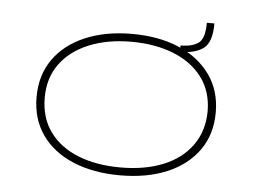

<svg xmlns="http://www.w3.org/2000/svg" viewBox="-43 -571 836 633"><g transform="rotate(5 375.0 -255.0)"><path d="M375 8Q287 8 220 -20Q153 -48 116 -100.5Q79 -153 79 -225Q79 -298 116 -350.5Q153 -403 220 -431.5Q287 -460 375 -460Q464 -460 530.5 -431.5Q597 -403 634.5 -350.5Q672 -298 672 -226Q672 -153 634.5 -100.5Q597 -48 530.5 -20Q464 8 375 8ZM375 -18Q455 -18 515.5 -42.5Q576 -67 610 -114Q644 -161 645 -226Q645 -293 610 -339.5Q575 -386 514 -410Q453 -434 375 -434Q296 -434 235 -409Q174 -384 140 -337.5Q106 -291 106 -226Q106 -159 140 -112.5Q174 -66 234.5 -42Q295 -18 375 -18ZM642 -518Q642 -456 615 -435.5Q588 -415 537 -415V-436Q576 -436 596.5 -451Q617 -466 617 -518Z"/></g></svg>

Font: Inconsolata ExtraExpanded ExtraLight
Style: Regular
Weight: 200
Width: 8
Monospace: yes
Designer: Raph Levien, Cyreal, Brenton Simpson
Foundry: Raph Levien, Cyreal, Google
Version: Version 3.100; ttfautohint (v1.8.4.7-5d5b)